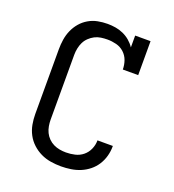

<svg xmlns="http://www.w3.org/2000/svg" viewBox="-136 -849 872 962"><g transform="rotate(20 300.0 -367.5)"><path d="M297 8Q270 8 242 3.5Q214 -1 189 -13Q164 -25 143.5 -44Q123 -63 110 -87.5Q97 -112 92 -139.5Q87 -167 87 -195V-540Q87 -566 91 -592Q95 -618 105.5 -642Q116 -666 133 -686Q150 -706 173 -719.5Q196 -733 222 -738Q248 -743 274 -743Q295 -743 316.5 -739.5Q338 -736 358 -727Q378 -718 394.5 -704Q411 -690 423 -672V-735H505V-554H423Q423 -578 415 -601Q407 -624 389 -640.5Q371 -657 347.5 -663Q324 -669 300 -669Q283 -669 265.5 -666.5Q248 -664 232.5 -656Q217 -648 204 -635.5Q191 -623 183.5 -607.5Q176 -592 172.5 -574.5Q169 -557 169 -540V-195Q169 -178 172 -160.5Q175 -143 182.5 -127.5Q190 -112 202.5 -99.5Q215 -87 230.5 -79.5Q246 -72 263 -69Q280 -66 297 -66Q321 -66 344.5 -71.5Q368 -77 386.5 -92Q405 -107 415 -129.5Q425 -152 425 -175Q425 -176 425 -176.5Q425 -177 425 -177H507Q507 -177 507 -176Q507 -175 507 -174Q507 -148 500 -122.5Q493 -97 479 -75Q465 -53 444.5 -36.5Q424 -20 400 -10Q376 0 349.5 4Q323 8 297 8Z"/></g></svg>

Font: Iosevka Curly Slab Extended
Style: Regular
Weight: 400
Width: 7
Monospace: yes
Designer: Belleve Invis
Foundry: Belleve Invis
Version: Version 11.1.0; ttfautohint (v1.8.3)